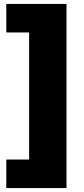

<svg xmlns="http://www.w3.org/2000/svg" viewBox="-20 -762 429 976"><path d="M12 194V49H128V-597H12V-742H318V194Z"/></svg>

Font: Idrija
Style: Regular
Weight: 800
Designer: Julieta Ulanovsky
Foundry: Julieta Ulanovsky
Version: Version 7.200